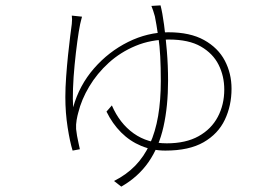

<svg xmlns="http://www.w3.org/2000/svg" viewBox="-20 -619 1040 714"><path d="M285 -557Q284 -553 282 -545.5Q280 -538 278 -529Q273 -505 267.5 -464.5Q262 -424 257.5 -378Q253 -332 251.5 -290Q250 -248 252 -220Q275 -302 329.5 -364.5Q384 -427 456.5 -463Q529 -499 606 -499Q687 -499 739 -470Q791 -441 816 -393.5Q841 -346 841 -289Q841 -226 816 -173.5Q791 -121 737 -90Q683 -59 595 -59Q547 -59 505 -76.5Q463 -94 430.5 -126.5Q398 -159 376 -204L396 -227Q425 -160 477 -123Q529 -86 600 -86Q671 -86 718.5 -112.5Q766 -139 790 -184.5Q814 -230 814 -286Q814 -336 793 -378Q772 -420 727 -446Q682 -472 608 -472Q541 -472 484.5 -448.5Q428 -425 384.5 -385.5Q341 -346 312 -297.5Q283 -249 271 -200Q268 -190 265 -173Q262 -156 263 -139Q264 -128 266.5 -114Q269 -100 272 -87Q275 -74 277 -64L250 -59Q240 -91 231.5 -145.5Q223 -200 223 -258Q223 -293 226 -334Q229 -375 233 -414Q237 -453 241 -484Q245 -515 247 -530Q248 -540 248 -547Q248 -554 247 -561ZM577 -599Q584 -572 590 -527.5Q596 -483 600.5 -429.5Q605 -376 605 -319Q605 -224 588 -148Q571 -72 532.5 -16.5Q494 39 431 75L404 54Q450 31 483 -3Q516 -37 537 -83Q558 -129 568 -187.5Q578 -246 578 -318Q578 -420 569.5 -477Q561 -534 556 -558Q553 -569 549.5 -579.5Q546 -590 543 -597Z"/></svg>

Font: Noto Sans TC Thin
Style: Regular
Weight: 100
Designer: Ryoko NISHIZUKA 西塚涼子 (kana, bopomofo & ideographs); Paul D. Hunt (Latin, Greek & Cyrillic); Sandoll Communications 산돌커뮤니
Foundry: Adobe
Version: Version 2.004-H2;hotconv 1.0.118;makeotfexe 2.5.65603